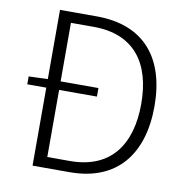

<svg xmlns="http://www.w3.org/2000/svg" viewBox="-81 -807 857 885"><g transform="rotate(10 347.5 -364.5)"><path d="M189 -51V-365H366V-405H189V-679H295C487 -679 573 -556 573 -367C573 -178 487 -51 295 -51ZM129 -729V-405L40 -402V-365H129V0H303C525 0 635 -144 635 -367C635 -590 525 -729 301 -729Z"/></g></svg>

Font: Noto Sans Japanese Light
Style: Regular
Weight: 300
Designer: Ryoko NISHIZUKA (kana & ideographs); Paul D. Hunt (Latin, Greek & Cyrillic); Wenlong ZHANG (bopomofo); Sandoll Communica
Foundry: Adobe Systems Incorporated
Version: Version 1.000;PS 1;hotconv 1.0.78;makeotf.lib2.5.61930